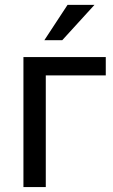

<svg xmlns="http://www.w3.org/2000/svg" viewBox="-20 -760 459 780"><path d="M409.7 -453.6H166V0H75.2V-528.3H409.7ZM254.4 -740.2H363.8L232.9 -596.7H160.2Z"/></svg>

Font: MAUL
Style: Regular
Weight: 400
Designer: MAUL
Version: Version 1.0; 2020; ttfautohint (v1.8.3)